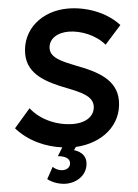

<svg xmlns="http://www.w3.org/2000/svg" viewBox="-60 -759 724 1006"><g transform="rotate(-5 301.5 -256.0)"><path d="M235 200C289 205 351 175 361 114C369 71 346 42 303 29L314 13C452 6 560 -79 560 -210C560 -323 455 -372 355 -410C282 -439 222 -463 222 -512C222 -561 266 -592 328 -592C392 -592 471 -561 516 -507L602 -603C533 -679 425 -713 335 -713C199 -713 92 -625 92 -496C92 -384 196 -337 292 -299C363 -271 426 -246 426 -193C426 -141 380 -108 311 -108C231 -108 142 -143 90 -210L5 -112C67 -41 157 -2 243 9L216 53C264 57 280 77 276 99C273 118 255 130 230 128C208 126 192 115 184 106L150 168C172 185 201 197 235 200Z"/></g></svg>

Font: Fixel Display 20240404 SemiBold
Style: Italic
Weight: 600
Italic angle: -10°
Designer: AlfaBravo + MacPaw
Foundry: Kyrylo Tkachov, Marchela Mozhyna, Serhii Makarenko, Maria Weinstein, Zakhar Kryvoshyya
Version: Version 1.211;Glyphs 3.2 (3225)